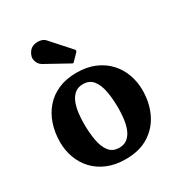

<svg xmlns="http://www.w3.org/2000/svg" viewBox="-187 -917 991 1060"><g transform="rotate(-30 308.0 -387.5)"><path d="M203.8 -270Q203.8 -305.2 208.3 -339.5Q212.8 -373.7 224.1 -401.5Q235.5 -429.2 255.9 -445.9Q276.3 -462.5 307.8 -462.5Q349.8 -462.5 372.2 -433.1Q394.7 -403.7 403.2 -355.4Q411.7 -307 411.7 -250Q411.7 -214.8 407.2 -180.5Q402.7 -146.3 391.4 -118.5Q380 -90.8 359.6 -74.1Q339.3 -57.5 307.8 -57.5Q265.8 -57.5 243.3 -86.9Q220.8 -116.3 212.3 -164.6Q203.8 -213 203.8 -270ZM38.7 -247.5Q38.7 -195 56 -147.6Q73.2 -100.2 107.2 -63.7Q141.2 -27.2 191.5 -6.1Q241.8 15 307.8 15Q395.8 15 455.6 -23Q515.5 -61 546.1 -125.5Q576.8 -190 576.8 -270Q576.8 -322.5 559.5 -370.3Q542.3 -418 508.3 -455Q474.3 -492 424 -513.5Q373.8 -535 307.8 -535Q241.8 -535 191.5 -512.9Q141.2 -490.8 107.2 -451.3Q73.2 -411.7 56 -359.6Q38.7 -307.5 38.7 -247.5ZM312.3 -592Q317.8 -588.5 320.5 -589.5Q323.3 -590.5 327.3 -595L364.3 -633Q372.8 -642 363.8 -651L256.8 -770.5Q245.3 -784 225.1 -788Q205 -792 185 -786.4Q165 -780.8 153.2 -765Q132.7 -737.3 139.5 -710.5Q146.2 -683.8 169.2 -671Z"/></g></svg>

Font: Besley
Style: Regular
Weight: 400
Designer: Owen Earl
Foundry: indestructible type*
Version: Version 4.000